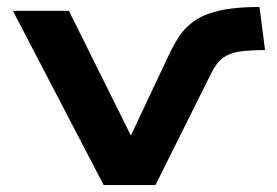

<svg xmlns="http://www.w3.org/2000/svg" viewBox="-20 -532 795 552"><path d="M278 0 17 -501H178L362 -131H351L464 -371Q479 -403 495.5 -428Q512 -453 539 -472Q566 -491 611 -501.5Q656 -512 726 -512L742 -388Q699 -388 670 -384Q641 -380 621.5 -366Q602 -352 587 -321L427 0Z"/></svg>

Font: Nunito Sans 7pt Expanded
Style: Bold
Weight: 700
Width: 7
Designer: Vernon Adams
Foundry: Vernon Adams
Version: Version 3.101;gftools[0.9.27]